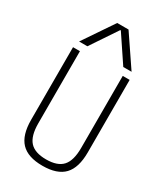

<svg xmlns="http://www.w3.org/2000/svg" viewBox="-243 -1097 1036 1204"><g transform="rotate(30 275.0 -495.0)"><path d="M275 10Q169 10 119.5 -42Q70 -94 70 -205V-730H120V-208Q120 -117 156.5 -76.5Q193 -36 275 -36Q357 -36 393.5 -76.5Q430 -117 430 -208V-730H480V-205Q480 -94 430.5 -42Q381 10 275 10ZM85 -780 234 -1000H316L465 -780H405L277 -971H273L145 -780Z"/></g></svg>

Font: M PLUS Code Latin SemiExpanded Light
Style: Regular
Weight: 300
Width: 6
Designer: Coji Morishita
Foundry: UNDERFOREST DESIGN
Version: Version 1.002; ttfautohint (v1.8.3)